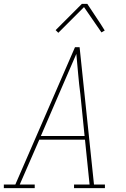

<svg xmlns="http://www.w3.org/2000/svg" viewBox="-38 -981 658 1001"><path d="M-18 0V-19H42L353 -735H377L452 -19H509V0H348V-19H429L405 -253H167L65 -19H143V0ZM403 -272 381 -490Q374 -542 369.5 -595Q365 -648 360 -700Q337 -648 314.5 -595Q292 -542 269 -490L175 -272ZM266 -810 252 -824 389 -961H417L486 -857L508 -822L491 -812L400 -944Z"/></svg>

Font: Iosevka Etoile Thin
Style: Italic
Weight: 100
Italic angle: -9°
Designer: Belleve Invis
Foundry: Belleve Invis
Version: Version 22.1.2; ttfautohint (v1.8.4)